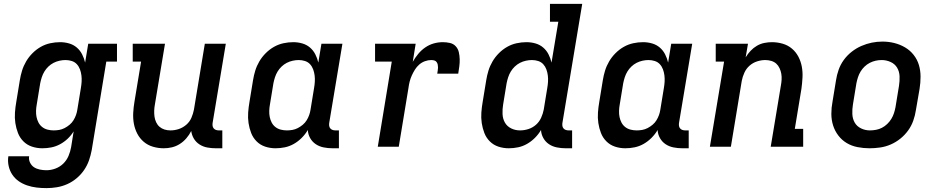

<svg xmlns="http://www.w3.org/2000/svg" viewBox="-20 -755 4840 988"><path d="M219 213Q193 213 168 210Q143 207 119.5 199Q96 191 76.5 177.5Q57 164 43.5 144Q30 124 24.5 99Q19 74 23 49H130Q127 66 134.5 81.5Q142 97 155 105.5Q168 114 185 117.5Q202 121 219 121Q242 121 265 112.5Q288 104 305.5 87Q323 70 332.5 47.5Q342 25 346 2L359 -79Q346 -58 328 -41Q310 -24 288.5 -12.5Q267 -1 244 3.5Q221 8 198 8Q170 8 144.5 -0.5Q119 -9 100.5 -27.5Q82 -46 72.5 -70.5Q63 -95 59 -121.5Q55 -148 57 -176Q59 -204 64 -232L82 -342Q86 -367 93.5 -391.5Q101 -416 114.5 -439Q128 -462 147.5 -481.5Q167 -501 190 -514Q213 -527 238.5 -532.5Q264 -538 289 -538Q313 -538 335.5 -531.5Q358 -525 375 -510.5Q392 -496 402.5 -475.5Q413 -455 418 -433L434 -530H582V-438H527L452 17Q447 44 438 70Q429 96 413 119.5Q397 143 374.5 162Q352 181 326 192.5Q300 204 273 208.5Q246 213 219 213ZM256 -84Q271 -84 285 -86.5Q299 -89 312.5 -96Q326 -103 338 -113Q350 -123 358 -136Q366 -149 371 -163Q376 -177 378 -191L396 -301Q399 -318 400 -334.5Q401 -351 399 -367Q397 -383 391.5 -398Q386 -413 375.5 -424.5Q365 -436 349.5 -441Q334 -446 317 -446Q302 -446 286 -442.5Q270 -439 255.5 -431.5Q241 -424 229 -412.5Q217 -401 208.5 -387Q200 -373 195 -357.5Q190 -342 187 -327L169 -217Q166 -201 165.5 -184.5Q165 -168 168 -153Q171 -138 178 -124.5Q185 -111 197 -101.5Q209 -92 224.5 -88Q240 -84 256 -84Q256 -84 256 -84Q256 -84 256 -84Z M823 8Q794 8 767 0Q740 -8 719.5 -25.5Q699 -43 686.5 -67Q674 -91 669 -118Q664 -145 665.5 -174Q667 -203 672 -232L706 -438H663V-530H829L777 -217Q774 -201 773.5 -185.5Q773 -170 775 -155Q777 -140 783.5 -126Q790 -112 801 -102.5Q812 -93 826.5 -88.5Q841 -84 857 -84Q879 -84 900 -91Q921 -98 938.5 -113Q956 -128 965 -149Q974 -170 978 -191L1034 -530H1142L1074 -122Q1073 -114 1074 -107Q1075 -100 1079.5 -94.5Q1084 -89 1091 -86.5Q1098 -84 1106 -84H1124V8H1091Q1068 8 1046.5 4Q1025 0 1007 -11.5Q989 -23 978 -41Q967 -59 964 -81Q954 -61 939 -43.5Q924 -26 905 -14Q886 -2 865 3Q844 8 823 8Z M1398 8Q1370 8 1344.5 -0.5Q1319 -9 1300.5 -27.5Q1282 -46 1272.5 -70.5Q1263 -95 1259 -121.5Q1255 -148 1257 -176Q1259 -204 1264 -232L1282 -342Q1286 -367 1293.5 -391.5Q1301 -416 1314.5 -439Q1328 -462 1347.5 -481.5Q1367 -501 1390 -514Q1413 -527 1438.5 -532.5Q1464 -538 1489 -538Q1513 -538 1535.5 -531.5Q1558 -525 1575 -510.5Q1592 -496 1602.5 -475.5Q1613 -455 1618 -433L1634 -530H1742L1674 -122Q1673 -114 1674 -107Q1675 -100 1679.5 -94.5Q1684 -89 1691 -86.5Q1698 -84 1706 -84H1724V8H1691Q1668 8 1645.5 3.5Q1623 -1 1605 -13Q1587 -25 1576 -44.5Q1565 -64 1564 -86Q1551 -64 1532.5 -45.5Q1514 -27 1492 -14.5Q1470 -2 1446 3Q1422 8 1398 8ZM1456 -84Q1471 -84 1485 -86.5Q1499 -89 1512.5 -96Q1526 -103 1538 -113Q1550 -123 1558 -136Q1566 -149 1571 -163Q1576 -177 1578 -191L1596 -301Q1599 -318 1600 -334.5Q1601 -351 1599 -367Q1597 -383 1591.5 -398Q1586 -413 1575.5 -424.5Q1565 -436 1549.5 -441Q1534 -446 1517 -446Q1502 -446 1486 -442.5Q1470 -439 1455.5 -431.5Q1441 -424 1429 -412.5Q1417 -401 1408.5 -387Q1400 -373 1395 -357.5Q1390 -342 1387 -327L1369 -217Q1366 -201 1365.5 -184.5Q1365 -168 1368 -153Q1371 -138 1378 -124.5Q1385 -111 1397 -101.5Q1409 -92 1424.5 -88Q1440 -84 1456 -84Q1456 -84 1456 -84Q1456 -84 1456 -84Z M1924 0 1996 -438H1910V-530H2119L2104 -437Q2116 -458 2132 -477.5Q2148 -497 2168.5 -511Q2189 -525 2212 -531.5Q2235 -538 2259 -538Q2277 -538 2295 -534Q2313 -530 2325 -517Q2337 -504 2341 -486.5Q2345 -469 2345.5 -450.5Q2346 -432 2343.5 -413.5Q2341 -395 2338 -376H2230Q2231 -384 2232.5 -392Q2234 -400 2234 -407.5Q2234 -415 2232.5 -422.5Q2231 -430 2226.5 -436Q2222 -442 2214.5 -444Q2207 -446 2199 -446Q2183 -446 2166.5 -440Q2150 -434 2137 -422.5Q2124 -411 2115 -396.5Q2106 -382 2099 -366.5Q2092 -351 2088 -335Q2084 -319 2082 -303L2032 0Z M2598 8Q2570 8 2544.5 -0.5Q2519 -9 2500.5 -27.5Q2482 -46 2472.5 -70.5Q2463 -95 2459 -121.5Q2455 -148 2457 -176Q2459 -204 2464 -232L2482 -342Q2486 -367 2493.5 -391.5Q2501 -416 2514.5 -439Q2528 -462 2547.5 -481.5Q2567 -501 2590 -514Q2613 -527 2638.5 -532.5Q2664 -538 2689 -538Q2713 -538 2735.5 -531.5Q2758 -525 2775 -510.5Q2792 -496 2802.5 -475.5Q2813 -455 2818 -433L2853 -643H2810V-735H2976L2874 -122Q2873 -114 2874 -107Q2875 -100 2879.5 -94.5Q2884 -89 2891 -86.5Q2898 -84 2906 -84H2924V8H2891Q2868 8 2845.5 3.5Q2823 -1 2805 -13Q2787 -25 2776 -44.5Q2765 -64 2764 -86Q2751 -64 2732.5 -45.5Q2714 -27 2692 -14.5Q2670 -2 2646 3Q2622 8 2598 8ZM2656 -84Q2678 -84 2699.5 -91Q2721 -98 2738 -113Q2755 -128 2764.5 -149Q2774 -170 2778 -191L2796 -301Q2799 -318 2800 -334.5Q2801 -351 2799 -367Q2797 -383 2791.5 -398Q2786 -413 2775.5 -424.5Q2765 -436 2749.5 -441Q2734 -446 2717 -446Q2702 -446 2686 -442.5Q2670 -439 2655.5 -431.5Q2641 -424 2629 -412.5Q2617 -401 2608.5 -387Q2600 -373 2595 -357.5Q2590 -342 2587 -327L2569 -217Q2565 -193 2566 -168.5Q2567 -144 2578 -124.5Q2589 -105 2610 -94.5Q2631 -84 2656 -84Q2656 -84 2656 -84Q2656 -84 2656 -84Z M3198 8Q3170 8 3144.5 -0.5Q3119 -9 3100.5 -27.5Q3082 -46 3072.5 -70.5Q3063 -95 3059 -121.5Q3055 -148 3057 -176Q3059 -204 3064 -232L3082 -342Q3086 -367 3093.5 -391.5Q3101 -416 3114.5 -439Q3128 -462 3147.5 -481.5Q3167 -501 3190 -514Q3213 -527 3238.5 -532.5Q3264 -538 3289 -538Q3313 -538 3335.5 -531.5Q3358 -525 3375 -510.5Q3392 -496 3402.5 -475.5Q3413 -455 3418 -433L3434 -530H3542L3474 -122Q3473 -114 3474 -107Q3475 -100 3479.5 -94.5Q3484 -89 3491 -86.5Q3498 -84 3506 -84H3524V8H3491Q3468 8 3445.5 3.5Q3423 -1 3405 -13Q3387 -25 3376 -44.5Q3365 -64 3364 -86Q3351 -64 3332.5 -45.5Q3314 -27 3292 -14.5Q3270 -2 3246 3Q3222 8 3198 8ZM3256 -84Q3271 -84 3285 -86.5Q3299 -89 3312.5 -96Q3326 -103 3338 -113Q3350 -123 3358 -136Q3366 -149 3371 -163Q3376 -177 3378 -191L3396 -301Q3399 -318 3400 -334.5Q3401 -351 3399 -367Q3397 -383 3391.5 -398Q3386 -413 3375.5 -424.5Q3365 -436 3349.5 -441Q3334 -446 3317 -446Q3302 -446 3286 -442.5Q3270 -439 3255.5 -431.5Q3241 -424 3229 -412.5Q3217 -401 3208.5 -387Q3200 -373 3195 -357.5Q3190 -342 3187 -327L3169 -217Q3166 -201 3165.5 -184.5Q3165 -168 3168 -153Q3171 -138 3178 -124.5Q3185 -111 3197 -101.5Q3209 -92 3224.5 -88Q3240 -84 3256 -84Q3256 -84 3256 -84Q3256 -84 3256 -84Z M3633 0 3706 -438H3663V-530H3829L3817 -460Q3828 -478 3842.5 -493.5Q3857 -509 3875 -519.5Q3893 -530 3913 -534Q3933 -538 3952 -538Q3981 -538 4008 -530Q4035 -522 4055.5 -504.5Q4076 -487 4088.5 -463Q4101 -439 4106 -412Q4111 -385 4109.5 -356Q4108 -327 4104 -298L4070 -92H4113V0H3946L3998 -313Q4001 -329 4002 -344.5Q4003 -360 4000.5 -375Q3998 -390 3991.5 -404Q3985 -418 3974.5 -427.5Q3964 -437 3949 -441.5Q3934 -446 3918 -446Q3897 -446 3875.5 -439Q3854 -432 3837 -417Q3820 -402 3810.5 -381Q3801 -360 3797 -339L3741 0Z M4454 8Q4423 8 4392.5 2Q4362 -4 4337 -19Q4312 -34 4294 -57.5Q4276 -81 4267 -109.5Q4258 -138 4258 -169.5Q4258 -201 4264 -232L4282 -342Q4286 -369 4295.5 -396Q4305 -423 4322 -446.5Q4339 -470 4362.5 -488.5Q4386 -507 4412.5 -518.5Q4439 -530 4466 -535.5Q4493 -541 4521 -541Q4553 -541 4582.5 -533.5Q4612 -526 4637.5 -511Q4663 -496 4681.5 -472.5Q4700 -449 4708.5 -420.5Q4717 -392 4717 -360.5Q4717 -329 4712 -298L4693 -188Q4689 -161 4679.5 -134Q4670 -107 4653 -83.5Q4636 -60 4613 -41.5Q4590 -23 4563.5 -11.5Q4537 0 4509 4Q4481 8 4454 8ZM4456 -84Q4472 -84 4488 -87Q4504 -90 4518.5 -97.5Q4533 -105 4545.5 -117Q4558 -129 4566.5 -143Q4575 -157 4580 -172Q4585 -187 4588 -203L4606 -313Q4610 -338 4609 -362.5Q4608 -387 4596.5 -406.5Q4585 -426 4563 -436Q4541 -446 4517 -446Q4501 -446 4485.5 -442.5Q4470 -439 4455.5 -431.5Q4441 -424 4429 -412.5Q4417 -401 4408.5 -387Q4400 -373 4395 -357.5Q4390 -342 4387 -327L4369 -217Q4365 -193 4366 -168.5Q4367 -144 4378 -124.5Q4389 -105 4410.5 -94.5Q4432 -84 4456 -84Q4456 -84 4456 -84Q4456 -84 4456 -84Z"/></svg>

Font: Iosevka Slab Semibold Extended
Style: Italic
Weight: 600
Width: 7
Italic angle: -9°
Monospace: yes
Designer: Belleve Invis
Foundry: Belleve Invis
Version: Version 11.1.0; ttfautohint (v1.8.3)